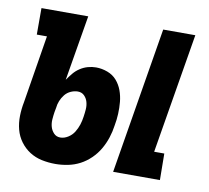

<svg xmlns="http://www.w3.org/2000/svg" viewBox="-64 -591 729 671"><g transform="rotate(10 300.0 -256.0)"><path d="M377 0 463 -520H577L506 -94H542L543 0ZM173 8Q148 8 124.5 3Q101 -2 81.5 -14.5Q62 -27 48 -46Q34 -65 28 -88Q22 -111 22.5 -136Q23 -161 28 -186L67 -426H31V-520H197L158 -288Q167 -301 176.5 -312.5Q186 -324 199 -332.5Q212 -341 226.5 -345Q241 -349 255 -349Q276 -349 296 -341.5Q316 -334 329 -319Q342 -304 349 -285Q356 -266 358 -245Q360 -224 359 -202.5Q358 -181 354 -160Q351 -138 344 -116.5Q337 -95 325.5 -75Q314 -55 297 -38.5Q280 -22 260 -11.5Q240 -1 217.5 3.5Q195 8 173 8ZM174 -86Q188 -86 201.5 -94.5Q215 -103 223 -116Q231 -129 235.5 -143Q240 -157 242 -172Q244 -185 245 -198.5Q246 -212 242.5 -224.5Q239 -237 230 -246Q221 -255 207 -255Q195 -255 182.5 -249.5Q170 -244 161.5 -233.5Q153 -223 148 -210.5Q143 -198 142 -186L139 -170Q137 -157 136 -143.5Q135 -130 138.5 -117.5Q142 -105 151 -95.5Q160 -86 174 -86Z"/></g></svg>

Font: Iosevka HT Extrabold Extended
Style: Italic
Weight: 800
Width: 7
Italic angle: -9°
Monospace: yes
Designer: Belleve Invis
Foundry: Belleve Invis
Version: Version 32.3.0; ttfautohint (v1.8.4)